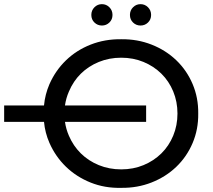

<svg xmlns="http://www.w3.org/2000/svg" viewBox="-160 -897 1028 925"><path d="M-140 -389H52Q57 -442 78 -491Q107 -557 157.5 -606Q208 -655 276.5 -682Q345 -709 424 -708Q502 -709 570.5 -682Q639 -655 689.5 -606.5Q740 -558 768 -492Q796 -426 795 -350Q796 -274 768 -208Q740 -142 689.5 -93.5Q639 -45 570.5 -18Q502 9 424 8Q345 10 276.5 -17.5Q208 -45 157.5 -94Q107 -143 78 -209Q57 -257 52 -310H-140ZM695 -350Q695 -407 674.5 -456.5Q654 -506 617.5 -542Q581 -578 531.5 -598.5Q482 -619 424 -619Q366 -619 316 -598.5Q266 -578 229.5 -542Q193 -506 172 -456Q158 -424 153 -389H544V-310H153Q158 -275 172 -243Q193 -194 229.5 -158Q266 -122 316 -101.5Q366 -81 424 -81Q482 -81 531.5 -101.5Q581 -122 617.5 -158Q654 -194 674.5 -243.5Q695 -293 695 -350ZM280 -825Q280 -847 295 -862Q310 -877 331 -877Q352 -877 367 -862Q382 -847 382 -825Q382 -803 367 -788.5Q352 -774 331 -774Q310 -774 295 -788.5Q280 -803 280 -825ZM466 -825Q466 -847 481 -862Q496 -877 517 -877Q538 -877 553 -862Q568 -847 568 -825Q568 -803 553 -788.5Q538 -774 517 -774Q496 -774 481 -788.5Q466 -803 466 -825Z"/></svg>

Font: CMG Sans Medium
Style: Regular
Weight: 500
Designer: Julieta Ulanovsky
Foundry: Julieta Ulanovsky
Version: Version 7.200